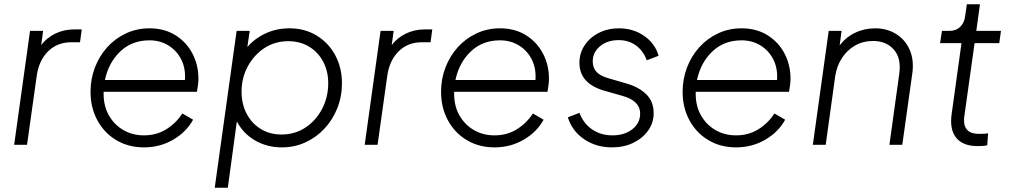

<svg xmlns="http://www.w3.org/2000/svg" viewBox="-20 -675 4720 895"><path d="M46 0 120 -531H181L172 -465Q198 -499 238 -518.5Q278 -538 328 -538H361L353 -478H312Q247 -478 204 -435.5Q161 -393 151 -320L106 0Z M651 12Q579 12 522.5 -21.5Q466 -55 434 -114Q402 -173 402 -247Q402 -307 422.5 -360.5Q443 -414 480 -455Q517 -496 567.5 -519.5Q618 -543 677 -543Q746 -543 797.5 -511Q849 -479 877 -425.5Q905 -372 905 -308Q905 -293 902.5 -276Q900 -259 898 -247H463Q463 -242 463 -237Q463 -180 488 -136.5Q513 -93 555.5 -68.5Q598 -44 651 -44Q709 -44 754.5 -72Q800 -100 830 -146L880 -117Q849 -60 787.5 -24Q726 12 651 12ZM677 -487Q595 -487 540.5 -435Q486 -383 469 -302H842Q846 -355 825.5 -396.5Q805 -438 766 -462.5Q727 -487 677 -487Z M981 200 1083 -531H1144L1133 -456Q1169 -497 1219.5 -520Q1270 -543 1329 -543Q1401 -543 1456.5 -509Q1512 -475 1543 -417Q1574 -359 1574 -287Q1574 -225 1552.5 -171Q1531 -117 1493 -76Q1455 -35 1404 -11.5Q1353 12 1294 12Q1225 12 1169.5 -20Q1114 -52 1084 -109L1042 200ZM1292 -48Q1355 -48 1404 -80.5Q1453 -113 1481.5 -167.5Q1510 -222 1510 -287Q1510 -344 1486 -388.5Q1462 -433 1420 -458Q1378 -483 1324 -483Q1261 -483 1212 -450.5Q1163 -418 1134.5 -364.5Q1106 -311 1106 -248Q1106 -190 1130 -144.5Q1154 -99 1196 -73.5Q1238 -48 1292 -48Z M1680 0 1754 -531H1815L1806 -465Q1832 -499 1872 -518.5Q1912 -538 1962 -538H1995L1987 -478H1946Q1881 -478 1838 -435.5Q1795 -393 1785 -320L1740 0Z M2285 12Q2213 12 2156.5 -21.5Q2100 -55 2068 -114Q2036 -173 2036 -247Q2036 -307 2056.5 -360.5Q2077 -414 2114 -455Q2151 -496 2201.5 -519.5Q2252 -543 2311 -543Q2380 -543 2431.5 -511Q2483 -479 2511 -425.5Q2539 -372 2539 -308Q2539 -293 2536.5 -276Q2534 -259 2532 -247H2097Q2097 -242 2097 -237Q2097 -180 2122 -136.5Q2147 -93 2189.5 -68.5Q2232 -44 2285 -44Q2343 -44 2388.5 -72Q2434 -100 2464 -146L2514 -117Q2483 -60 2421.5 -24Q2360 12 2285 12ZM2311 -487Q2229 -487 2174.5 -435Q2120 -383 2103 -302H2476Q2480 -355 2459.5 -396.5Q2439 -438 2400 -462.5Q2361 -487 2311 -487Z M2833 12Q2759 12 2703 -26Q2647 -64 2627 -128L2681 -149Q2700 -99 2740.5 -71.5Q2781 -44 2835 -44Q2891 -44 2927.5 -72.5Q2964 -101 2964 -146Q2964 -205 2882 -228L2801 -251Q2681 -284 2681 -382Q2681 -427 2705 -463.5Q2729 -500 2771 -521.5Q2813 -543 2865 -543Q2932 -543 2983 -507.5Q3034 -472 3050 -415L2995 -394Q2978 -439 2944 -463.5Q2910 -488 2864 -488Q2811 -488 2777 -459.5Q2743 -431 2743 -389Q2743 -359 2760.5 -340Q2778 -321 2817 -310L2903 -285Q2958 -269 2992.5 -235.5Q3027 -202 3027 -147Q3027 -102 3001 -66Q2975 -30 2931.5 -9Q2888 12 2833 12Z M3411 12Q3339 12 3282.5 -21.5Q3226 -55 3194 -114Q3162 -173 3162 -247Q3162 -307 3182.5 -360.5Q3203 -414 3240 -455Q3277 -496 3327.5 -519.5Q3378 -543 3437 -543Q3506 -543 3557.5 -511Q3609 -479 3637 -425.5Q3665 -372 3665 -308Q3665 -293 3662.5 -276Q3660 -259 3658 -247H3223Q3223 -242 3223 -237Q3223 -180 3248 -136.5Q3273 -93 3315.5 -68.5Q3358 -44 3411 -44Q3469 -44 3514.5 -72Q3560 -100 3590 -146L3640 -117Q3609 -60 3547.5 -24Q3486 12 3411 12ZM3437 -487Q3355 -487 3300.5 -435Q3246 -383 3229 -302H3602Q3606 -355 3585.5 -396.5Q3565 -438 3526 -462.5Q3487 -487 3437 -487Z M3769 0 3843 -531H3903L3894 -463Q3922 -501 3965.5 -522Q4009 -543 4059 -543Q4114 -543 4156.5 -517Q4199 -491 4220 -444Q4241 -397 4233 -335L4186 0H4126L4172 -332Q4182 -404 4146.5 -444Q4111 -484 4050 -484Q4003 -484 3965.5 -462.5Q3928 -441 3904 -403.5Q3880 -366 3873 -318L3829 0Z M4537 6Q4469 6 4437.5 -32.5Q4406 -71 4416 -143L4462 -474H4362L4371 -531H4406Q4436 -531 4455.5 -549.5Q4475 -568 4479 -600L4487 -655H4548L4531 -531H4646L4638 -474H4523L4476 -139Q4472 -116 4475.5 -96Q4479 -76 4495 -63.5Q4511 -51 4546 -51Q4555 -51 4566.5 -51.5Q4578 -52 4586 -54L4582 2Q4571 5 4557 5.5Q4543 6 4537 6Z"/></svg>

Font: Plus Jakarta Sans Light
Style: Italic
Weight: 300
Italic angle: -8°
Designer: Gumpita Rahayu
Foundry: Tokotype
Version: Version 2.071; ttfautohint (v1.8.4.7-5d5b);gftools[0.9.29]